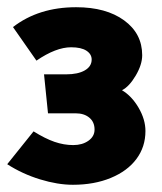

<svg xmlns="http://www.w3.org/2000/svg" viewBox="-20 -791 448 532"><path d="M16 -716 81 -623Q135 -660 177 -660Q205 -660 219.5 -650.5Q234 -641 234 -626Q234 -607 215 -596Q196 -585 163 -585H102L113 -477H190Q213 -477 227.5 -465Q242 -453 242 -432Q242 -413 225 -401Q208 -389 183 -389Q157 -389 131 -398Q105 -407 73 -427L0 -336Q42 -309 91 -294Q140 -279 182 -279Q241 -279 287 -298Q333 -317 358 -350.5Q383 -384 383 -428Q383 -460 364 -492.5Q345 -525 318 -541Q338 -551 356 -581.5Q374 -612 374 -638Q374 -698 324 -734.5Q274 -771 191 -771Q87 -771 16 -716Z"/></svg>

Font: Catamaran
Style: Regular
Weight: 900
Designer: Pria Ravichandran
Version: Version 1.001;PS 001.000;hotconv 1.0.70;makeotf.lib2.5.58329